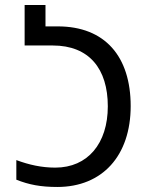

<svg xmlns="http://www.w3.org/2000/svg" viewBox="-20 -734 597 764"><path d="M208 10C387 10 500 -114 500 -312C500 -509 398 -629 210 -629H161V-714H78V-553H190C335 -553 409 -460 409 -311C409 -163 329 -67 200 -67C146 -67 96 -78 45 -97V-19C95 1 142 10 208 10Z"/></svg>

Font: Noto Sans Georgian SemiCondensed
Style: Regular
Weight: 400
Width: 4
Designer: Monotype Design Team, Akaki Razmadze
Foundry: Google LLC
Version: Version 2.005